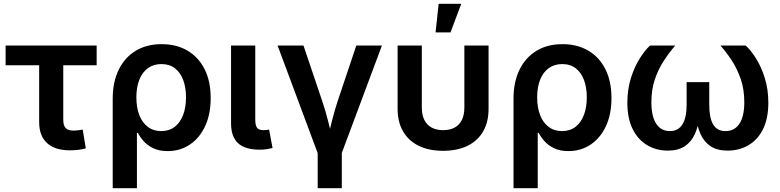

<svg xmlns="http://www.w3.org/2000/svg" viewBox="-20 -779 4075 1003"><path d="M345.7 6.3Q267.1 6.3 225.8 -31.5Q184.6 -69.3 184.6 -140.6V-438H9.3V-541H484.9V-438H310.5V-152.8Q310.5 -123.5 323 -110.1Q335.4 -96.7 364.7 -96.7Q374 -96.7 388.2 -98.4Q402.3 -100.1 412.1 -102.1L428.2 -3.9Q408.7 1.5 387.5 3.9Q366.2 6.3 345.7 6.3Z M568.8 204.1V-263.7Q568.8 -350.6 600.1 -414.6Q631.3 -478.5 688.5 -513.4Q745.6 -548.3 824.7 -548.3Q901.9 -548.3 959.2 -514.6Q1016.6 -481 1048.6 -418Q1080.6 -355 1080.6 -266.6Q1080.6 -182.1 1051.5 -119.9Q1022.5 -57.6 971.7 -23.7Q920.9 10.3 856 10.3Q811 10.3 780.3 -4.9Q749.5 -20 730.2 -41.7Q710.9 -63.5 700.2 -85H695.3V204.1ZM822.3 -94.2Q864.3 -94.2 893.1 -116.7Q921.9 -139.2 936.8 -179Q951.7 -218.8 951.7 -270.5Q951.7 -321.3 937.3 -360.4Q922.9 -399.4 894.3 -421.9Q865.7 -444.3 823.2 -444.3Q782.2 -444.3 752.7 -422.9Q723.1 -401.4 707.8 -362.3Q692.4 -323.2 692.4 -270.5Q692.4 -218.3 707.5 -178.5Q722.7 -138.7 752 -116.5Q781.2 -94.2 822.3 -94.2Z M1337.4 2.9Q1259.8 2.9 1223.4 -31.2Q1187 -65.4 1187 -134.3V-541H1313.5V-153.8Q1313.5 -124 1322.8 -111.6Q1332 -99.1 1356.4 -99.1Q1367.7 -99.1 1374.3 -99.9Q1380.9 -100.6 1385.7 -102.1L1403.8 -5.9Q1392.6 -2.9 1375.2 0Q1357.9 2.9 1337.4 2.9Z M1641.6 26.4 1430.2 -541H1565.4L1664.1 -248.5Q1681.2 -198.2 1693.8 -147Q1706.5 -95.7 1719.7 -43.5H1688.5Q1701.7 -95.7 1714.1 -147Q1726.6 -198.2 1743.2 -248.5L1841.3 -541H1975.1L1763.2 26.4ZM1639.6 204.1V-3.9H1765.6V204.1Z M2294.4 8.8Q2220.7 8.8 2167.5 -17.3Q2114.3 -43.5 2085.7 -92.5Q2057.1 -141.6 2057.1 -210V-541H2183.6V-217.8Q2183.6 -179.2 2196.5 -152.8Q2209.5 -126.5 2234.4 -112.8Q2259.3 -99.1 2294.9 -99.1Q2330.6 -99.1 2355.5 -112.8Q2380.4 -126.5 2393.1 -152.8Q2405.8 -179.2 2405.8 -217.8V-541H2532.2V-210Q2532.2 -141.6 2503.9 -92.5Q2475.6 -43.5 2422.4 -17.3Q2369.1 8.8 2294.4 8.8ZM2255.4 -609.9 2271.5 -759.3H2389.6L2333.5 -609.9Z M2662.6 204.1V-263.7Q2662.6 -350.6 2693.8 -414.6Q2725.1 -478.5 2782.2 -513.4Q2839.4 -548.3 2918.5 -548.3Q2995.6 -548.3 3053 -514.6Q3110.4 -481 3142.3 -418Q3174.3 -355 3174.3 -266.6Q3174.3 -182.1 3145.3 -119.9Q3116.2 -57.6 3065.4 -23.7Q3014.6 10.3 2949.7 10.3Q2904.8 10.3 2874 -4.9Q2843.3 -20 2824 -41.7Q2804.7 -63.5 2793.9 -85H2789.1V204.1ZM2916 -94.2Q2958 -94.2 2986.8 -116.7Q3015.6 -139.2 3030.5 -179Q3045.4 -218.8 3045.4 -270.5Q3045.4 -321.3 3031 -360.4Q3016.6 -399.4 2988 -421.9Q2959.5 -444.3 2917 -444.3Q2876 -444.3 2846.4 -422.9Q2816.9 -401.4 2801.5 -362.3Q2786.1 -323.2 2786.1 -270.5Q2786.1 -218.3 2801.3 -178.5Q2816.4 -138.7 2845.7 -116.5Q2875 -94.2 2916 -94.2Z M3468.3 7.8Q3409.2 7.8 3361.1 -20.5Q3313 -48.8 3285.2 -104.5Q3257.3 -160.2 3257.3 -242.2Q3257.3 -311.5 3275.6 -370.4Q3293.9 -429.2 3321.5 -472.9Q3349.1 -516.6 3375.5 -541H3507.3Q3474.6 -502.9 3446.3 -459.2Q3418 -415.5 3400.4 -362.8Q3382.8 -310.1 3382.8 -244.6Q3382.8 -171.4 3408 -132.8Q3433.1 -94.2 3479.5 -94.2Q3522.9 -94.2 3544.9 -129.2Q3566.9 -164.1 3566.9 -231.9V-350.1H3685.1V-231.9Q3685.1 -164.1 3705.3 -129.2Q3725.6 -94.2 3770 -94.2Q3817.4 -94.2 3842.8 -132.8Q3868.2 -171.4 3868.2 -244.6Q3868.2 -311 3850.1 -364.5Q3832 -418 3804 -461.2Q3775.9 -504.4 3743.7 -541H3875.5Q3901.9 -517.6 3929.2 -474.1Q3956.5 -430.7 3975.1 -371.8Q3993.7 -313 3993.7 -242.2Q3993.7 -159.7 3965.8 -104Q3938 -48.3 3889.6 -20.3Q3841.3 7.8 3781.2 7.8Q3726.1 7.8 3691.7 -15.4Q3657.2 -38.6 3639.2 -79.6Q3621.1 -120.6 3614.7 -173.8H3634.3Q3628.4 -119.6 3609.9 -78.6Q3591.3 -37.6 3556.9 -14.9Q3522.5 7.8 3468.3 7.8Z"/></svg>

Font: Inter 17pt SemiBold
Style: Regular
Weight: 600
Version: Version 4.001;git-66647c0bb